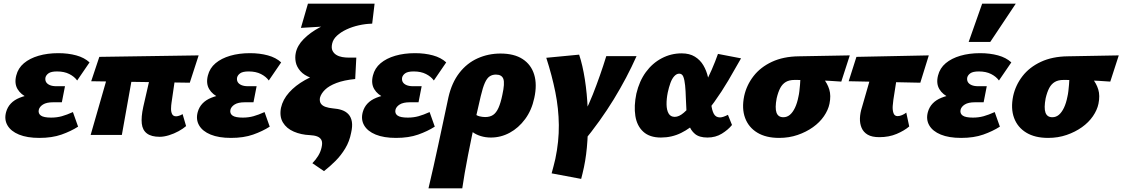

<svg xmlns="http://www.w3.org/2000/svg" viewBox="-20 -731 6080 1040"><path d="M193 16Q127 16 83 -2Q39 -20 20.5 -52Q2 -84 13 -124Q28 -178 86.5 -201.5Q145 -225 226 -225L219 -185Q170 -185 131.5 -201.5Q93 -218 75 -248.5Q57 -279 68 -322Q78 -362 109.5 -388.5Q141 -415 189 -429Q237 -443 296 -443Q349 -443 393 -431Q437 -419 465 -393L398 -295Q383 -316 355.5 -330Q328 -344 289 -344Q257 -344 243 -334Q229 -324 226 -310Q224 -296 230 -286Q236 -276 250 -270Q264 -264 285 -264H332L315 -177H268Q232 -177 213 -165Q194 -153 190 -136Q186 -116 201.5 -105Q217 -94 257 -94Q288 -94 315 -101.5Q342 -109 375 -124L403 -45Q364 -20 313 -2Q262 16 193 16Z M845 10Q800 10 776 -8Q752 -26 748 -61.5Q744 -97 756 -152L816 -414H944L909 -174Q907 -161 906.5 -143.5Q906 -126 912 -113.5Q918 -101 934 -101Q940 -101 950 -104Q960 -107 969 -113L988 -48Q972 -34 947.5 -20.5Q923 -7 895.5 1.5Q868 10 845 10ZM471 0 590 -414H714L640 0ZM1008 -283 474 -291 518 -423 1056 -431Z M1231 16Q1165 16 1121 -2Q1077 -20 1058.5 -52Q1040 -84 1051 -124Q1066 -178 1124.5 -201.5Q1183 -225 1264 -225L1257 -185Q1208 -185 1169.5 -201.5Q1131 -218 1113 -248.5Q1095 -279 1106 -322Q1116 -362 1147.5 -388.5Q1179 -415 1227 -429Q1275 -443 1334 -443Q1387 -443 1431 -431Q1475 -419 1503 -393L1436 -295Q1421 -316 1393.5 -330Q1366 -344 1327 -344Q1295 -344 1281 -334Q1267 -324 1264 -310Q1262 -296 1268 -286Q1274 -276 1288 -270Q1302 -264 1323 -264H1370L1353 -177H1306Q1270 -177 1251 -165Q1232 -153 1228 -136Q1224 -116 1239.5 -105Q1255 -94 1295 -94Q1326 -94 1353 -101.5Q1380 -109 1413 -124L1441 -45Q1402 -20 1351 -2Q1300 16 1231 16Z M1735 196 1672 153Q1690 135 1703.5 113Q1717 91 1722 67Q1728 41 1721 27.5Q1714 14 1698 8Q1682 2 1659 1Q1611 -1 1571.5 -18Q1532 -35 1512.5 -67.5Q1493 -100 1502 -147Q1512 -192 1546 -230Q1580 -268 1631.5 -297Q1683 -326 1745.5 -343.5Q1808 -361 1874 -366L1797 -298H1763Q1702 -296 1664.5 -309.5Q1627 -323 1607 -346Q1587 -369 1582 -394.5Q1577 -420 1582 -444Q1590 -484 1625 -519.5Q1660 -555 1712.5 -583Q1765 -611 1828 -627.5Q1891 -644 1958 -646L1996 -603Q1960 -602 1924 -594Q1888 -586 1857 -571.5Q1826 -557 1805 -537.5Q1784 -518 1779 -494Q1774 -471 1781 -456.5Q1788 -442 1802 -433.5Q1816 -425 1833.5 -422Q1851 -419 1867 -419H1910L1904 -303Q1843 -297 1802.5 -281.5Q1762 -266 1740.5 -245Q1719 -224 1713 -201Q1710 -182 1718 -170Q1726 -158 1743.5 -152Q1761 -146 1783 -144Q1811 -142 1832.5 -134.5Q1854 -127 1868 -111.5Q1882 -96 1886 -71.5Q1890 -47 1882 -12Q1873 35 1850 73Q1827 111 1797.5 140.5Q1768 170 1735 196ZM1610 -580 1648 -711H2009L1996 -603Z M2125 16Q2059 16 2015 -2Q1971 -20 1952.5 -52Q1934 -84 1945 -124Q1960 -178 2018.5 -201.5Q2077 -225 2158 -225L2151 -185Q2102 -185 2063.5 -201.5Q2025 -218 2007 -248.5Q1989 -279 2000 -322Q2010 -362 2041.5 -388.5Q2073 -415 2121 -429Q2169 -443 2228 -443Q2281 -443 2325 -431Q2369 -419 2397 -393L2330 -295Q2315 -316 2287.5 -330Q2260 -344 2221 -344Q2189 -344 2175 -334Q2161 -324 2158 -310Q2156 -296 2162 -286Q2168 -276 2182 -270Q2196 -264 2217 -264H2264L2247 -177H2200Q2164 -177 2145 -165Q2126 -153 2122 -136Q2118 -116 2133.5 -105Q2149 -94 2189 -94Q2220 -94 2247 -101.5Q2274 -109 2307 -124L2335 -45Q2296 -20 2245 -2Q2194 16 2125 16Z M2301 289Q2316 225 2329 167.5Q2342 110 2354 53.5Q2366 -3 2379.5 -65.5Q2393 -128 2409 -204Q2427 -283 2468 -336Q2509 -389 2567 -415Q2625 -441 2691 -441Q2765 -441 2811 -411Q2857 -381 2873.5 -327Q2890 -273 2874 -200Q2860 -134 2824.5 -86Q2789 -38 2741 -12Q2693 14 2639 14Q2610 14 2584 6Q2558 -2 2539.5 -16Q2521 -30 2516 -48L2549 -117Q2561 -105 2577 -101Q2593 -97 2608 -97Q2634 -97 2651 -108.5Q2668 -120 2680 -146.5Q2692 -173 2701 -217Q2715 -280 2706.5 -303.5Q2698 -327 2666 -327Q2647 -327 2632.5 -317.5Q2618 -308 2606.5 -282.5Q2595 -257 2584 -210Q2572 -160 2560 -105.5Q2548 -51 2536.5 3.5Q2525 58 2515 110Q2505 162 2497 207.5Q2489 253 2484 289Z M3136 42 3085 -10Q3150 -115 3191 -219Q3232 -323 3264 -427H3428Q3376 -310 3304.5 -193Q3233 -76 3136 42ZM3128 238 2968 208Q2973 188 2978.5 168.5Q2984 149 2988 130Q3008 35 3007 -54Q3006 -143 2988 -232.5Q2970 -322 2939 -418L3117 -435Q3136 -378 3148 -301Q3160 -224 3163.5 -138.5Q3167 -53 3162 28Q3157 109 3143 175Q3139 192 3135.5 208Q3132 224 3128 238Z M3560 14Q3499 14 3464.5 -17.5Q3430 -49 3421.5 -103Q3413 -157 3427 -224Q3443 -292 3478.5 -340.5Q3514 -389 3564.5 -415.5Q3615 -442 3672 -442Q3715 -442 3744 -424Q3773 -406 3790 -377Q3807 -348 3815 -313Q3823 -278 3826 -243Q3829 -202 3832.5 -168Q3836 -134 3846.5 -114.5Q3857 -95 3880 -95Q3888 -95 3898.5 -98.5Q3909 -102 3923 -109L3945 -54Q3924 -28 3890 -7Q3856 14 3812 14Q3768 14 3744.5 -5.5Q3721 -25 3711 -56.5Q3701 -88 3698.5 -126Q3696 -164 3695 -200Q3694 -239 3691 -268.5Q3688 -298 3681.5 -315Q3675 -332 3659 -332Q3645 -332 3632.5 -318.5Q3620 -305 3611.5 -281.5Q3603 -258 3597 -230Q3590 -195 3590.5 -165Q3591 -135 3601.5 -116.5Q3612 -98 3635 -98Q3658 -98 3684 -120.5Q3710 -143 3737.5 -179.5Q3765 -216 3790 -261.5Q3815 -307 3835 -353Q3855 -399 3869 -439L3994 -415Q3961 -356 3925 -295Q3889 -234 3849 -178.5Q3809 -123 3764.5 -79.5Q3720 -36 3669.5 -11Q3619 14 3560 14Z M4200 16Q4129 16 4082 -12.5Q4035 -41 4016 -92Q3997 -143 4011 -211Q4024 -270 4061.5 -318.5Q4099 -367 4161 -396Q4223 -425 4307 -426L4583 -431L4537 -289Q4472 -294 4408 -296Q4344 -298 4284 -298Q4255 -298 4236.5 -287Q4218 -276 4206.5 -254.5Q4195 -233 4187 -199Q4177 -146 4186 -121Q4195 -96 4223 -96Q4243 -96 4258.5 -109Q4274 -122 4286 -147Q4298 -172 4305 -208Q4308 -220 4310 -237.5Q4312 -255 4313.5 -272.5Q4315 -290 4315.5 -305Q4316 -320 4314 -327L4388 -358Q4417 -333 4439.5 -306Q4462 -279 4472 -246Q4482 -213 4473 -169Q4466 -135 4443 -101.5Q4420 -68 4383.5 -42Q4347 -16 4300.5 0Q4254 16 4200 16Z M4743 12Q4703 12 4680 -1.5Q4657 -15 4647 -38.5Q4637 -62 4638 -90.5Q4639 -119 4649 -150L4725 -414H4854L4819 -190Q4817 -178 4815.5 -157Q4814 -136 4819.5 -119Q4825 -102 4842 -102Q4853 -102 4866 -107.5Q4879 -113 4889 -121L4905 -46Q4878 -23 4836.5 -5.5Q4795 12 4743 12ZM4577 -291 4619 -423 5011 -431 4965 -283Z M5186 16Q5120 16 5076 -2Q5032 -20 5013.5 -52Q4995 -84 5006 -124Q5021 -178 5079.5 -201.5Q5138 -225 5219 -225L5212 -185Q5163 -185 5124.5 -201.5Q5086 -218 5068 -248.5Q5050 -279 5061 -322Q5071 -362 5102.5 -388.5Q5134 -415 5182 -429Q5230 -443 5289 -443Q5342 -443 5386 -431Q5430 -419 5458 -393L5391 -295Q5376 -316 5348.5 -330Q5321 -344 5282 -344Q5250 -344 5236 -334Q5222 -324 5219 -310Q5217 -296 5223 -286Q5229 -276 5243 -270Q5257 -264 5278 -264H5325L5308 -177H5261Q5225 -177 5206 -165Q5187 -153 5183 -136Q5179 -116 5194.5 -105Q5210 -94 5250 -94Q5281 -94 5308 -101.5Q5335 -109 5368 -124L5396 -45Q5357 -20 5306 -2Q5255 16 5186 16ZM5227 -504 5300 -711H5482L5344 -504Z M5657 16Q5586 16 5539 -12.5Q5492 -41 5473 -92Q5454 -143 5468 -211Q5481 -270 5518.5 -318.5Q5556 -367 5618 -396Q5680 -425 5764 -426L6040 -431L5994 -289Q5929 -294 5865 -296Q5801 -298 5741 -298Q5712 -298 5693.5 -287Q5675 -276 5663.5 -254.5Q5652 -233 5644 -199Q5634 -146 5643 -121Q5652 -96 5680 -96Q5700 -96 5715.5 -109Q5731 -122 5743 -147Q5755 -172 5762 -208Q5765 -220 5767 -237.5Q5769 -255 5770.5 -272.5Q5772 -290 5772.5 -305Q5773 -320 5771 -327L5845 -358Q5874 -333 5896.5 -306Q5919 -279 5929 -246Q5939 -213 5930 -169Q5923 -135 5900 -101.5Q5877 -68 5840.5 -42Q5804 -16 5757.5 0Q5711 16 5657 16Z"/></svg>

Font: Ysabeau Black
Style: Italic
Weight: 900
Italic angle: -12°
Version: Version 2.000;gftools[0.9.27.dev2+g8671c4b]